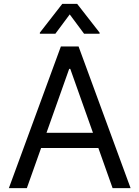

<svg xmlns="http://www.w3.org/2000/svg" viewBox="-20 -966 716 986"><path d="M650.6 0H558.2L485.1 -206H191.1L117.9 0H25.6L292.6 -727.3H383.5ZM457.4 -284.1 340.9 -612.2H335.2L218.8 -284.1ZM491.5 -792.6H411.9L338.1 -892L264.2 -792.6H184.7V-798.3L299.7 -946H376.4L491.5 -798.3Z"/></svg>

Font: Linik Sans
Style: Regular
Weight: 400
Designer: Rasmus Andersson (font), Marc Monis (original base), Kil Hyung-jin (Pretendard portions), Cristiano Sobral (main changes
Foundry: rsms
Version: Version 3.018;May 31, 2022;FontCreator 14.0.0.2814 64-bit; t